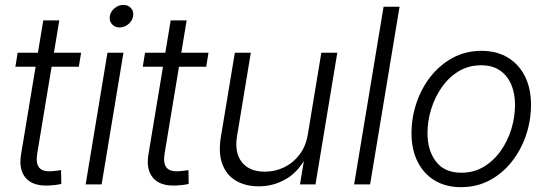

<svg xmlns="http://www.w3.org/2000/svg" viewBox="-20 -755 2240 786"><path d="M312 -539.1 302.7 -481.9H43L52.2 -539.1ZM157.2 -671.4H222.7L132.3 -126Q126 -86.4 140.4 -68.8Q154.8 -51.3 191.9 -54.2Q199.2 -54.7 210 -55.9Q220.7 -57.1 230 -58.6L231 -2Q220.2 0.5 207 2.2Q193.8 3.9 180.7 4.4Q115.2 7.8 85.7 -26.1Q56.2 -60.1 65.9 -121.1Z M330.6 0 419.9 -539.1H485.4L396 0ZM469.2 -642.6Q450.2 -642.6 438.2 -656.2Q426.3 -669.9 429.7 -689Q432.6 -708 449 -721.4Q465.3 -734.9 484.9 -734.9Q504.9 -734.9 516.6 -721.4Q528.3 -708 524.9 -689Q522 -669.9 505.6 -656.2Q489.3 -642.6 469.2 -642.6Z M833.5 -539.1 824.2 -481.9H564.5L573.7 -539.1ZM678.7 -671.4H744.1L653.8 -126Q647.5 -86.4 661.9 -68.8Q676.3 -51.3 713.4 -54.2Q720.7 -54.7 731.4 -55.9Q742.2 -57.1 751.5 -58.6L752.4 -2Q741.7 0.5 728.5 2.2Q715.3 3.9 702.1 4.4Q636.7 7.8 607.2 -26.1Q577.6 -60.1 587.4 -121.1Z M1039.6 7.8Q984.9 7.8 946 -15.1Q907.2 -38.1 890.4 -82.8Q873.5 -127.4 883.8 -191.9L941.4 -539.1H1006.8L950.2 -196.8Q939.5 -129.9 970.2 -91.1Q1001 -52.2 1064 -52.2Q1106.4 -52.2 1143.6 -70.3Q1180.7 -88.4 1206.5 -122.6Q1232.4 -156.7 1240.2 -205.1L1295.4 -539.1H1360.8L1271.5 0H1208L1229 -126H1240.7Q1206.1 -55.2 1153.6 -23.7Q1101.1 7.8 1039.6 7.8Z M1615.7 -727.5 1495.1 0H1429.7L1550.3 -727.5Z M1867.2 11.2Q1804.7 11.2 1759.3 -16.4Q1713.9 -43.9 1689.2 -93.8Q1664.6 -143.6 1664.6 -209.5Q1664.6 -272.9 1684.8 -333.3Q1705.1 -393.6 1742.9 -441.7Q1780.8 -489.7 1833.5 -518.3Q1886.2 -546.9 1951.2 -546.9Q2013.7 -546.9 2059.1 -519.3Q2104.5 -491.7 2129.2 -442.1Q2153.8 -392.6 2153.8 -326.2Q2153.8 -262.2 2133.5 -201.9Q2113.3 -141.6 2075.2 -93.3Q2037.1 -44.9 1984.4 -16.8Q1931.6 11.2 1867.2 11.2ZM1868.7 -47.9Q1919.9 -47.9 1960.7 -72.5Q2001.5 -97.2 2030 -137.7Q2058.6 -178.2 2073.5 -227.3Q2088.4 -276.4 2088.4 -325.2Q2088.4 -372.6 2072.8 -409.2Q2057.1 -445.8 2026.4 -466.8Q1995.6 -487.8 1949.7 -487.8Q1898.9 -487.8 1858.4 -463.6Q1817.9 -439.5 1789.3 -398.9Q1760.7 -358.4 1745.4 -309.1Q1730 -259.8 1730 -209.5Q1730 -139.2 1764.9 -93.5Q1799.8 -47.9 1868.7 -47.9Z"/></svg>

Font: Inter 18pt Light
Style: Italic
Weight: 300
Italic angle: -9.3988°
Designer: Rasmus Andersson
Foundry: rsms
Version: Version 4.001;git-66647c0bb